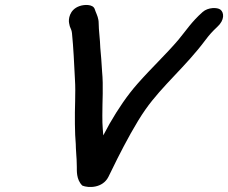

<svg xmlns="http://www.w3.org/2000/svg" viewBox="-20 -718 928 781"><path d="M315 37C339.5 47.2 397.6 47.9 421.1 1.2C434.6 -25.9 446.6 -51.3 458 -73.8C489.9 -136.8 533 -217.6 571.4 -272.2C641.1 -371.2 734.2 -446 815.9 -555.5C830.9 -575.6 843.7 -590 864 -608.9C894.4 -636.6 891.8 -667 876.5 -678.9C864.1 -688.5 826.5 -688.9 804.2 -669.1C759 -629.1 737.3 -594.1 705.4 -555.8C654.9 -496.5 597.5 -443.3 539 -376.9C497.2 -329.6 459.9 -274.1 426 -215.2C415.8 -196.7 408.3 -182.7 400.1 -167.3C398.7 -184.2 397.3 -200.2 396.6 -219L396.3 -247.7C396 -305.7 401.1 -366.3 395.2 -428.1L391.9 -477.9C390.7 -494.4 389.4 -509.8 388 -523.6C387.1 -558 381.4 -595.6 381.4 -623.1C381.4 -643.1 374.7 -656.4 368.9 -671L365 -681.7C357.8 -701.4 323 -700.2 303.4 -693.2C261.4 -678.6 257.9 -638.3 261.1 -623.8L263.6 -612.3C263.8 -611.5 264.2 -610.2 264.6 -609.3C269.7 -597.8 271.5 -593.3 272.8 -583C278.8 -524 281.6 -458.5 284.9 -394.1C288.5 -338.6 283.4 -276.8 284.7 -214L285.3 -189.4C285.3 -161 288.8 -136.9 288.7 -115.4C289.3 -92.5 292.1 -74.4 292 -56.2L292.5 -38.6C292.9 -26.1 289.2 12.3 315 37Z"/></svg>

Font: Take Off
Style: Hosehead
Weight: 400
Foundry: Cannot Into Space Fonts
Version: Version 0.89